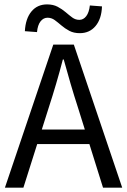

<svg xmlns="http://www.w3.org/2000/svg" viewBox="-20 -861 584 881"><path d="M2.6 0 224.5 -656.3H318.8L540.7 0H452.7L338 -366.6Q320.1 -421.7 304 -476.5Q288 -531.3 272.4 -588H268.4Q253.5 -530.7 237.4 -476.2Q221.4 -421.7 203.5 -366.6L87.4 0ZM119.4 -199.8V-266.5H421.6V-199.8ZM346.1 -708.8Q318.2 -708.8 298 -719.6Q277.8 -730.4 261.8 -744.2Q245.8 -758 231 -768.9Q216.1 -779.7 198.2 -779.7Q179.2 -779.7 166 -762.9Q152.8 -746 149.8 -713.7L94.1 -717.9Q97.2 -775.6 124.2 -808.2Q151.1 -840.8 196 -840.8Q223.9 -840.8 244.4 -830Q264.9 -819.1 280.9 -805.4Q296.9 -791.6 311.6 -780.7Q326.3 -769.9 343.9 -769.9Q362.8 -769.9 375.8 -786.9Q388.7 -803.9 392.3 -835.9L448 -831.7Q445.9 -774.3 418.4 -741.5Q391 -708.8 346.1 -708.8Z"/></svg>

Font: Source Sans 3 VF
Style: Regular
Weight: 200
Designer: Paul D. Hunt
Foundry: Adobe
Version: Version 3.046;hotconv 1.0.118;makeotfexe 2.5.65603